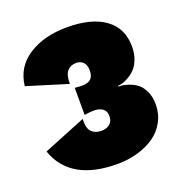

<svg xmlns="http://www.w3.org/2000/svg" viewBox="-124 -778 848 895"><g transform="rotate(-20 300.0 -330.0)"><path d="M309.1 9.8Q75.2 9.8 17.1 -158.2L227.1 -243.2Q225.1 -196.3 243.2 -178.7Q261.2 -161.1 291 -161.1Q316.9 -161.1 333 -174.3Q349.1 -187.5 349.1 -212.9Q349.1 -238.8 332.3 -250.5Q315.4 -262.2 291 -262.2Q269.5 -262.2 242.2 -257.8V-392.1Q261.7 -390.1 278.8 -390.1Q308.1 -390.1 322 -403.3Q335.9 -416.5 335.9 -445.8Q335.9 -470.7 322.8 -484.9Q309.6 -499 287.1 -499Q260.3 -499 243.4 -480.5Q226.6 -461.9 227.1 -417L25.9 -479Q36.1 -570.8 113 -620.4Q189.9 -669.9 304.2 -669.9Q425.8 -669.9 492.4 -621.3Q559.1 -572.8 559.1 -481.9Q559.1 -446.3 547.9 -418.2Q536.6 -390.1 521 -374.5Q505.4 -358.9 486.8 -348.6Q468.3 -338.4 455.6 -335.2Q442.9 -332 435.1 -332V-328.1Q444.8 -328.1 457 -326.7Q469.2 -325.2 490.7 -317.1Q512.2 -309.1 528.8 -295.7Q545.4 -282.2 558.1 -255.1Q570.8 -228 570.8 -191.9Q570.8 -145 550 -106.2Q529.3 -67.4 493.4 -42.5Q457.5 -17.6 410.2 -3.9Q362.8 9.8 309.1 9.8Z"/></g></svg>

Font: Work Sans Black
Style: Regular
Weight: 900
Designer: Wei Huang
Foundry: Wei Huang
Version: Version 2.012